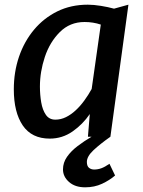

<svg xmlns="http://www.w3.org/2000/svg" viewBox="-20 -584 609 820"><path d="M343.5 216Q300.5 216 274.8 193.2Q249 170.5 249 139.5Q249 110.5 266.2 85.8Q283.5 61 311.5 39.8Q339.5 18.5 371 0H355.5L363.5 -97Q333.5 -53 289.8 -22.5Q246 8 192.5 8Q115.5 8 77.2 -48.2Q39 -104.5 39 -202.5Q39 -276.5 61.2 -341.8Q83.5 -407 125.2 -457Q167 -507 225 -535.5Q283 -564 355 -564Q380 -564 411 -559Q442 -554 467 -547L528.5 -564L451.5 0Q407.5 31 379.2 57.5Q351 84 351 107.5Q351 125.5 360.2 132.8Q369.5 140 382 140Q398 140 413 134.5Q428 129 447.5 115.5L471.5 165.5Q448.5 185.5 416 200.8Q383.5 216 343.5 216ZM216.5 -73Q240 -73 261.8 -83.8Q283.5 -94.5 303.2 -112.8Q323 -131 340.2 -154.8Q357.5 -178.5 371.5 -204L410.5 -479Q378 -490 341 -490Q278.5 -490 235.5 -447Q192.5 -404 171.5 -340.8Q150.5 -277.5 150.5 -214.5Q150.5 -179.5 156 -147Q161.5 -114.5 175.8 -93.8Q190 -73 216.5 -73Z"/></svg>

Font: Koeln Type Sans
Style: Italic
Weight: 400
Italic angle: -7.5°
Designer: Eben Sorkin
Foundry: Eben Sorkin
Version: Version 2.001